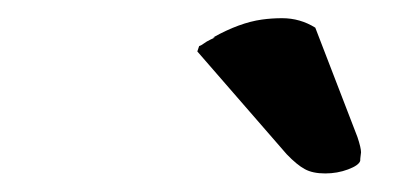

<svg xmlns="http://www.w3.org/2000/svg" viewBox="-20 -721 432 209"><path d="M323.2 -690.9 369.1 -571.8Q373 -560.1 373 -555.2L372.6 -551.8Q372.1 -548.3 372.1 -545.9Q370.6 -541 358.9 -536.6Q347.2 -532.2 334 -532.2Q320.3 -532.2 311.8 -536.9Q303.2 -541.5 292 -553.2L194.8 -665L196.8 -670.9Q197.3 -670.9 199.2 -671.9L205.1 -675.8Q208.5 -677.7 213.9 -680.2H211.9Q240.7 -696.3 265.1 -699.7Q275.9 -701.2 287.1 -701.2Q306.6 -701.2 323.2 -690.9Z"/></svg>

Font: Linux Libertine G
Style: Bold Italic
Weight: 700
Italic angle: -11.5°
Designer: Philipp H. Poll
Foundry: Philipp H. Poll
Version: Version 4.1.0